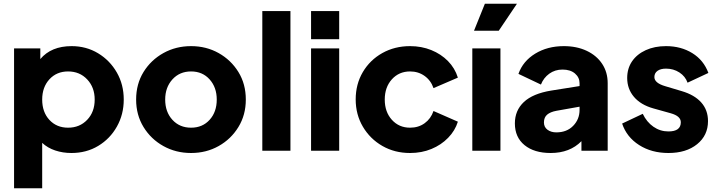

<svg xmlns="http://www.w3.org/2000/svg" viewBox="-20 -804 3831 1024"><path d="M55 200H205V-42Q234 -15 274.5 -1.5Q315 12 361 12Q441 12 504 -26Q567 -64 603.5 -129Q640 -194 640 -273Q640 -353 603 -417.5Q566 -482 503 -520Q440 -558 362 -558Q253 -558 195 -489V-546H55ZM343 -123Q282 -123 243.5 -164.5Q205 -206 205 -273Q205 -339 243.5 -381Q282 -423 343 -423Q405 -423 445 -380.5Q485 -338 485 -273Q485 -207 445 -165Q405 -123 343 -123Z M999 12Q1080 12 1146 -25Q1212 -62 1251.5 -126.5Q1291 -191 1291 -273Q1291 -356 1251.5 -420Q1212 -484 1146 -521Q1080 -558 999 -558Q918 -558 851.5 -521Q785 -484 745.5 -420Q706 -356 706 -273Q706 -191 745.5 -126.5Q785 -62 851.5 -25Q918 12 999 12ZM999 -123Q938 -123 899.5 -165Q861 -207 861 -273Q861 -338 899.5 -380.5Q938 -423 999 -423Q1060 -423 1098 -380.5Q1136 -338 1136 -273Q1136 -207 1098 -165Q1060 -123 999 -123Z M1379 0H1529V-745H1379Z M1639 -595H1789V-745H1639ZM1639 0H1789V-546H1639Z M2167 12Q2229 12 2281 -9.5Q2333 -31 2370 -69Q2407 -107 2422 -155L2292 -212Q2278 -171 2245 -147Q2212 -123 2167 -123Q2108 -123 2070 -165Q2032 -207 2032 -273Q2032 -339 2070 -381Q2108 -423 2167 -423Q2211 -423 2244.5 -399Q2278 -375 2292 -334L2422 -390Q2406 -441 2369 -478.5Q2332 -516 2280 -537Q2228 -558 2167 -558Q2085 -558 2019 -521Q1953 -484 1915 -419.5Q1877 -355 1877 -274Q1877 -193 1915.5 -128Q1954 -63 2019.5 -25.5Q2085 12 2167 12Z M2499 0H2649V-546H2499ZM2508 -640H2640L2737 -784H2566Z M2917 12Q3019 12 3081 -51V0H3221V-360Q3221 -419 3191.5 -463.5Q3162 -508 3109 -533Q3056 -558 2987 -558Q2900 -558 2834.5 -518Q2769 -478 2745 -410L2865 -353Q2879 -389 2909.5 -411Q2940 -433 2980 -433Q3022 -433 3046.5 -412Q3071 -391 3071 -360V-345L2920 -321Q2822 -305 2774 -260Q2726 -215 2726 -146Q2726 -72 2777.5 -30Q2829 12 2917 12ZM2881 -151Q2881 -178 2898 -192.5Q2915 -207 2947 -213L3071 -235V-218Q3071 -168 3037 -133Q3003 -98 2947 -98Q2919 -98 2900 -112Q2881 -126 2881 -151Z M3545 12Q3640 12 3698 -35Q3756 -82 3756 -158Q3756 -217 3720 -257.5Q3684 -298 3616 -318L3529 -344Q3470 -361 3470 -393Q3470 -414 3486.5 -426Q3503 -438 3532 -438Q3572 -438 3603.5 -417.5Q3635 -397 3647 -363L3758 -415Q3733 -483 3672.5 -520.5Q3612 -558 3532 -558Q3471 -558 3424 -536.5Q3377 -515 3351 -477Q3325 -439 3325 -388Q3325 -330 3361 -287.5Q3397 -245 3464 -226L3557 -200Q3611 -185 3611 -152Q3611 -103 3545 -103Q3501 -103 3465 -128Q3429 -153 3408 -197L3298 -145Q3322 -73 3388.5 -30.5Q3455 12 3545 12Z"/></svg>

Font: Plus Jakarta Sans ExtraBold
Style: Regular
Weight: 800
Designer: Gumpita Rahayu
Foundry: Tokotype
Version: Version 2.004; ttfautohint (v1.8.3)